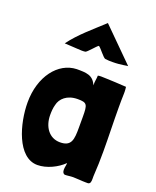

<svg xmlns="http://www.w3.org/2000/svg" viewBox="-141 -840 753 925"><g transform="rotate(20 235.0 -377.5)"><path d="M195 -590C205 -593 237 -634 247 -639C260 -631 288 -590 298 -590C311 -588 323 -588 335 -588C380 -588 411 -597 413 -595L250 -757C191 -702 133 -655 88 -594C148 -591 165 -589 177 -589C183 -589 187 -589 195 -590ZM164 2C211 2 264 -24 296 -56C296 -43 292 -36 292 -21C292 -10 295 -2 304 1C319 1 332 -2 347 -2C368 -2 391 1 412 1H424C436 -1 437 -13 437 -26C437 -30 437 -35 437 -40C440 -83 441 -126 441 -169C441 -244 438 -318 438 -393C438 -417 438 -440 439 -464V-474C439 -482 438 -490 437 -498C394 -501 362 -502 339 -503C334 -503 319 -504 307 -504C298 -504 291 -503 291 -502C291 -486 286 -472 287 -451C268 -497 233 -497 185 -497C91 -494 17 -399 17 -266C17 -159 61 2 164 2ZM229 -138C173 -138 140 -186 140 -246C140 -263 141 -282 146 -299C153 -332 184 -363 239 -363C287 -363 291 -355 291 -291C291 -276 291 -258 291 -236C291 -175 288 -138 229 -138Z"/></g></svg>

Font: HEYCLAY
Style: Regular
Weight: 400
Designer: Marcelo Magalhaes
Foundry: Marcelo Magalhães
Version: Version 1.300;hotconv 1.0.109;makeotfexe 2.5.65596